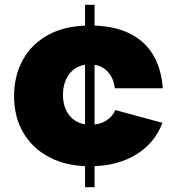

<svg xmlns="http://www.w3.org/2000/svg" viewBox="-20 -785 730 805"><path d="M336.5 -765H376.5V0H336.5ZM661 -270Q629 -184.5 549.2 -136.2Q469.5 -88 357 -88Q260 -88 188.8 -124.8Q117.5 -161.5 78.2 -227.8Q39 -294 39 -382.5Q39 -467 75.8 -534Q112.5 -601 183.5 -639.5Q254.5 -678 357.5 -678Q452.5 -678 518.2 -647.2Q584 -616.5 620.2 -557.8Q656.5 -499 662.5 -415H461.5Q458 -445 444.5 -467.5Q431 -490 408.8 -502.5Q386.5 -515 356 -515Q322 -515 296.8 -499Q271.5 -483 257.8 -454.2Q244 -425.5 244 -387Q244 -349.5 258 -321.2Q272 -293 297.8 -277.5Q323.5 -262 359.5 -262Q397 -262 424 -278.5Q451 -295 463.5 -323.5Z"/></svg>

Font: Hepta Slab ExtraLight ExtraBold
Style: Regular
Weight: 800
Version: Version 1.102